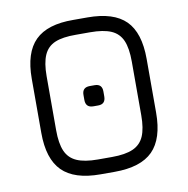

<svg xmlns="http://www.w3.org/2000/svg" viewBox="-75 -727 785 802"><g transform="rotate(-10 317.5 -326.5)"><path d="M287.5 1Q177 1 125.5 -50.5Q74 -102 74 -212.5V-441.5Q74 -552.5 125.8 -603.8Q177.5 -655 287.5 -654H347.5Q458.5 -654 509.8 -602.8Q561 -551.5 561 -440.5V-212.5Q561 -102 509.8 -50.5Q458.5 1 347.5 1ZM287.5 -62H347.5Q404 -62 436.8 -76.5Q469.5 -91 483.8 -123.8Q498 -156.5 498 -212.5V-440.5Q498 -497 483.8 -529.8Q469.5 -562.5 436.8 -576.8Q404 -591 347.5 -591H287.5Q231.5 -591.5 198.8 -577.8Q166 -564 151.5 -531Q137 -498 137 -441.5V-212.5Q137 -156.5 151.2 -123.8Q165.5 -91 198.5 -76.5Q231.5 -62 287.5 -62ZM307.5 -284Q275 -284 275 -317V-338Q275 -370 307.5 -370H328Q359.5 -370 359.5 -338V-317Q359.5 -284 328 -284Z"/></g></svg>

Font: Jura Light Medium
Style: Regular
Weight: 500
Version: Version 5.106